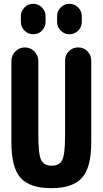

<svg xmlns="http://www.w3.org/2000/svg" viewBox="-20 -980 540 1010"><path d="M460 -661.1V-230.5Q460 -98.6 411.1 -44.4Q362.3 9.8 250 9.8Q137.7 9.8 88.9 -43.9Q40 -97.7 40 -230.5V-659.2Q40 -688.5 61 -709.5Q82 -730.5 110.8 -730.5Q139.6 -730.5 160.6 -709.5Q181.6 -688.5 181.6 -659.2V-269.5Q181.6 -168.9 196.3 -138.7Q210.9 -108.4 252 -108.4Q293 -108.4 307.6 -138.7Q322.3 -168.9 322.3 -269.5V-661.1Q322.3 -690.4 342.3 -710.4Q362.3 -730.5 391.1 -730.5Q419.9 -730.5 439.9 -710.4Q460 -690.4 460 -661.1ZM410.2 -894.5V-865.2Q410.2 -837.9 391.1 -818.8Q372.1 -799.8 345.2 -799.8Q318.4 -799.8 299.3 -818.8Q280.3 -837.9 280.3 -865.2V-894.5Q280.3 -921.9 299.3 -940.9Q318.4 -960 345.2 -960Q372.1 -960 391.1 -940.9Q410.2 -921.9 410.2 -894.5ZM89.8 -894.5Q89.8 -921.9 108.9 -940.9Q127.9 -960 154.8 -960Q181.6 -960 200.7 -940.9Q219.7 -921.9 219.7 -894.5V-865.2Q219.7 -837.9 200.7 -818.8Q181.6 -799.8 154.8 -799.8Q127.9 -799.8 108.9 -818.8Q89.8 -837.9 89.8 -865.2Z"/></svg>

Font: Rounded-X Mgen+ 1m bold
Style: Bold
Weight: 700
Designer: [Source Han Sans]
Ryoko NISHIZUKA  (kana & ideographs); Paul D. Hunt (Latin, Greek & Cyrillic); Wenlong ZHANG  (bopomofo
Version: Version 1.059.20150602